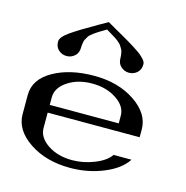

<svg xmlns="http://www.w3.org/2000/svg" viewBox="-114 -900 978 1008"><g transform="rotate(15 375.0 -396.0)"><path d="M355.5 -752Q352.5 -750 337.4 -741.2Q322.3 -732.4 319.3 -730.5Q316.4 -728.5 304.2 -720.7Q292 -712.9 289.6 -710.4Q287.1 -708 277.8 -700.7Q268.6 -693.4 266.6 -688.5Q264.6 -683.6 259.3 -675.8Q253.9 -668 252.4 -661.1Q251 -654.3 249.5 -645Q248 -635.7 248 -625Q248 -595.7 229 -579.1Q210 -562.5 185.5 -562.5Q160.2 -562.5 141.6 -579.1Q123 -595.7 123 -625Q123 -648.4 166.5 -679.2Q210 -710 305.7 -764.6Q337.9 -782.2 354.5 -792Q372.1 -781.2 397.5 -767.1Q422.9 -752.9 438.5 -744.1Q454.1 -735.4 474.6 -723.1Q495.1 -710.9 507.3 -703.1Q519.5 -695.3 534.2 -685.5Q548.8 -675.8 557.1 -668.5Q565.4 -661.1 572.8 -653.3Q580.1 -645.5 583.5 -638.7Q586.9 -631.8 586.9 -625Q586.9 -595.7 568.4 -579.1Q549.8 -562.5 524.4 -562.5Q500 -562.5 481 -579.1Q461.9 -595.7 461.9 -625Q461.9 -635.7 460.4 -645Q459 -654.3 457.5 -661.1Q456.1 -668 450.7 -675.8Q445.3 -683.6 442.9 -688.5Q440.4 -693.4 432.1 -700.7Q423.8 -708 420.9 -710.9Q418 -713.9 406.2 -721.2Q394.5 -728.5 391.1 -730.5Q387.7 -732.4 373.5 -741.2Q359.4 -750 355.5 -752ZM667 -250H167V-167Q167 -115.2 221.7 -78.6Q276.4 -42 354.5 -42Q416 -42 475.6 -65.9Q535.2 -89.8 558.6 -125H656.2Q620.1 -69.3 535.6 -34.7Q451.2 0 354.5 0Q223.6 0 132.8 -61Q42 -122.1 42 -208V-312.5Q42 -397.5 131.8 -448.7Q221.7 -500 354.5 -500Q485.4 -500 576.2 -439Q667 -377.9 667 -292ZM167 -292H542V-333Q542 -384.8 486.8 -421.4Q431.6 -458 354.5 -458Q276.4 -458 221.7 -421.4Q167 -384.8 167 -333Z"/></g></svg>

Font: okolaks
Style: Bold
Weight: 600
Width: 8
Version: Version 000.6.0